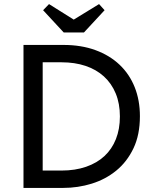

<svg xmlns="http://www.w3.org/2000/svg" viewBox="-20 -920 750 940"><path d="M95 0V-700H291Q378 -700 447.5 -674.5Q517 -649 565.5 -603Q614 -557 639.5 -493Q665 -429 665 -351Q665 -260 633.5 -194Q602 -128 549.5 -85Q497 -42 429.5 -21Q362 0 289 0ZM281 -85Q348 -85 401.5 -103.5Q455 -122 491.5 -156Q528 -190 547.5 -239Q567 -288 567 -350Q567 -413 546.5 -462.5Q526 -512 488.5 -546Q451 -580 398.5 -597.5Q346 -615 282 -615H189V-85ZM191 -870 220 -900 341 -824 465 -900 492 -870 391 -761H292Z"/></svg>

Font: Tilda Sans Medium
Style: Regular
Weight: 500
Designer: ParaType Ltd
Foundry: ParaType Ltd
Version: Version 1.009